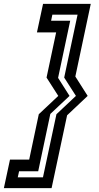

<svg xmlns="http://www.w3.org/2000/svg" viewBox="-81 -770 512 990"><path d="M119 -181 219.5 -275.5 159 -370 208.5 -603H109.5L141 -750H387L307.5 -375.5L371 -275.5L265 -175.5L185 200H-61L-29.5 53H69.5ZM210 -181 310.5 -275.5 250 -370 319 -694.5H189L182.5 -663H281L218.5 -368.5L277.5 -275.5L178.5 -182.5L116 113H17.5L10.5 144.5H140.5Z"/></svg>

Font: Tourney Expanded SemiBold
Style: Italic
Weight: 600
Width: 7
Italic angle: -12°
Designer: Tyler Finck
Foundry: Etcetera Type Co
Version: Version 1.010; ttfautohint (v1.8.3)